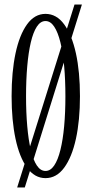

<svg xmlns="http://www.w3.org/2000/svg" viewBox="-20 -772 420 844"><path d="M55.5 52 307.5 -752H340L89 52ZM180 11Q132 11 98.8 -35Q65.5 -81 48.2 -162Q31 -243 31 -349Q31 -456 48.2 -537.2Q65.5 -618.5 98.8 -664.8Q132 -711 180 -711Q228.5 -711 262.2 -664.8Q296 -618.5 313.8 -537.2Q331.5 -456 331.5 -349Q331.5 -243 313.8 -162Q296 -81 262.2 -35Q228.5 11 180 11ZM180 -20.5Q202 -20.5 218.2 -44.5Q234.5 -68.5 245.5 -112.8Q256.5 -157 262 -217Q267.5 -277 267.5 -349Q267.5 -421 262 -481.2Q256.5 -541.5 245.5 -586Q234.5 -630.5 218.2 -655Q202 -679.5 180 -679.5Q158 -679.5 142 -655Q126 -630.5 115.5 -586Q105 -541.5 99.8 -481.2Q94.5 -421 94.5 -349Q94.5 -277 99.8 -217Q105 -157 115.5 -112.8Q126 -68.5 142 -44.5Q158 -20.5 180 -20.5Z"/></svg>

Font: Imbue Light
Style: Regular
Weight: 300
Designer: Tyler Finck
Foundry: Etcetera Type Company
Version: Version 1.102